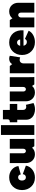

<svg xmlns="http://www.w3.org/2000/svg" viewBox="1570 -2290 734 3913"><g transform="rotate(-90 1936.5 -333.0)"><path d="M273.9 12.2Q163.1 12.2 91.6 -61.8Q20 -135.7 20 -250Q20 -364.7 93 -438.5Q166 -512.2 279.8 -512.2Q370.1 -512.2 433.8 -460.2Q497.6 -408.2 509.8 -324.2L337.9 -275.9Q336.4 -300.8 320.6 -315.4Q304.7 -330.1 279.8 -330.1Q250 -330.1 231.9 -308.6Q213.9 -287.1 213.9 -252Q213.9 -215.3 231.7 -193.6Q249.5 -171.9 279.8 -171.9Q306.2 -171.9 323.7 -189.2Q341.3 -206.5 344.2 -235.8L518.1 -171.9Q502.9 -90.8 434.8 -39.3Q366.7 12.2 273.9 12.2Z M749.5 12.2Q670.9 12.2 620.4 -39.8Q569.8 -91.8 569.8 -171.9V-500H769.5V-224.1Q769.5 -201.7 782.7 -186.8Q795.9 -171.9 815.9 -171.9Q835.9 -171.9 848.9 -186.8Q861.8 -201.7 861.8 -224.1V-500H1061.5V-100.1L1063.5 0H913.6L881.8 -46.9Q865.7 -21 829.8 -4.4Q793.9 12.2 749.5 12.2Z M1143.6 0V-680.2H1343.8V0Z M1793.5 -16.1Q1756.3 2.9 1710.7 10.3Q1665 17.6 1619.9 9.8Q1574.7 2 1537.4 -18.1Q1500 -38.1 1476.6 -77.1Q1453.1 -116.2 1453.1 -168V-348.1H1401.4V-500H1419.4Q1438.5 -500 1450 -512Q1461.4 -523.9 1461.4 -543.9V-640.1H1653.3V-500H1775.4V-348.1H1653.3V-228Q1653.3 -200.7 1668.7 -183.8Q1684.1 -167 1707.3 -165Q1730.5 -163.1 1757.3 -171.9Z M2008.8 12.2Q1930.2 12.2 1879.6 -39.8Q1829.1 -91.8 1829.1 -171.9V-500H2028.8V-224.1Q2028.8 -201.7 2042 -186.8Q2055.2 -171.9 2075.2 -171.9Q2095.2 -171.9 2108.2 -186.8Q2121.1 -201.7 2121.1 -224.1V-500H2320.8V-100.1L2322.8 0H2172.9L2141.1 -46.9Q2125 -21 2089.1 -4.4Q2053.2 12.2 2008.8 12.2Z M2400.9 0V-500H2548.8L2587.9 -450.2Q2607.4 -492.7 2657.7 -506.6Q2708 -520.5 2756.8 -500L2724.6 -288.1Q2693.4 -300.8 2666 -298.8Q2638.7 -296.9 2619.9 -275.9Q2601.1 -254.9 2601.1 -220.2V0Z M3035.2 12.2Q2920.4 12.2 2846.7 -61.5Q2772.9 -135.3 2772.9 -250Q2772.9 -364.7 2845 -438.5Q2917 -512.2 3028.8 -512.2Q3088.4 -512.2 3137.7 -489.5Q3187 -466.8 3219 -427.7Q3251 -388.7 3265.9 -335Q3280.8 -281.2 3274.9 -220.2H2960.9Q2968.3 -188.5 2988.3 -170.2Q3008.3 -151.9 3037.1 -151.9Q3060.1 -151.9 3076.9 -162.8Q3093.8 -173.8 3099.1 -191.9L3267.1 -116.2Q3242.7 -59.1 3178.7 -23.4Q3114.7 12.2 3035.2 12.2ZM2960 -288.1H3088.9Q3085.9 -317.4 3069.1 -334.7Q3052.2 -352.1 3026.9 -352.1Q3001.5 -352.1 2983.6 -335.2Q2965.8 -318.4 2960 -288.1Z M3336.9 0V-500H3484.9L3521 -445.8Q3539.1 -475.6 3576.9 -493.9Q3614.7 -512.2 3660.6 -512.2Q3737.8 -512.2 3787.4 -459.5Q3836.9 -406.7 3836.9 -324.2V0H3636.7V-272Q3636.7 -296.9 3623.3 -312.5Q3609.9 -328.1 3588.9 -328.1Q3566.4 -328.1 3551.8 -311.3Q3537.1 -294.4 3537.1 -268.1V0Z"/></g></svg>

Font: Apfel Grotezk Satt
Style: Regular
Weight: 900
Designer: Luigi Gorlero
Foundry: © 2023, Luigi Gorlero & Collletttivo
Version: Version 2.000;Glyphs 3.2 (3217)